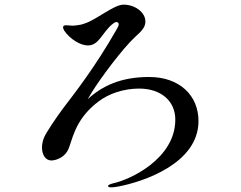

<svg xmlns="http://www.w3.org/2000/svg" viewBox="-20 -779 1040 828"><path d="M623 -447C502 -447 421 -409 358 -351C364 -360 369 -370 376 -381C412 -440 509 -570 562 -619C594 -647 607 -664 607 -686C607 -727 561 -759 513 -759C471 -759 398 -695 346 -678C333 -673 323 -671 305 -669C289 -667 279 -670 265 -670C256 -670 252 -668 252 -660C252 -657 254 -653 257 -647C282 -610 327 -583 359 -583C408 -583 420 -639 466 -676C471 -680 477 -684 482 -684C485 -684 492 -682 492 -674C492 -669 489 -663 484 -654C388 -486 304 -380 250 -309C220 -268 180 -209 170 -186C165 -173 161 -158 161 -143C161 -111 177 -87 201 -87C223 -87 256 -101 271 -128C292 -165 296 -259 403 -340C451 -377 516 -397 580 -397C675 -397 736 -343 736 -263C736 -94 540 -4 470 11C454 15 446 19 446 23C446 27 451 29 460 29C466 29 477 28 492 25C596 5 836 -73 836 -257C836 -366 756 -447 623 -447Z"/></svg>

Font: Shippori Mincho OTF SemiBold
Style: Regular
Weight: 600
Designer: FONTDASU
Foundry: FONTDASU / Google Inc. / but / Adobe
Version: Version 3.300;hotconv 1.0.109;makeotfexe 2.5.65596